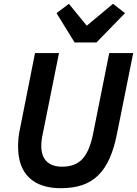

<svg xmlns="http://www.w3.org/2000/svg" viewBox="-20 -977 720 1009"><path d="M290 -698 205 -275Q201 -257 199 -241Q197 -225 197 -210Q197 -156 225.5 -128.5Q254 -101 307 -101Q376 -101 413.5 -142Q451 -183 469 -273L554 -698H680L595 -275Q580 -199 556 -145Q532 -91 496.5 -56Q461 -21 412.5 -4.5Q364 12 300 12Q191 12 133 -43.5Q75 -99 75 -207Q75 -227 77 -250Q79 -273 85 -300L164 -698ZM372 -754 277 -908 342 -957 436 -842 574 -957 637 -908 487 -754Z"/></svg>

Font: IBM Plex Sans SmBld
Style: Italic
Weight: 600
Italic angle: -11°
Designer: Mike Abbink, Paul van der Laan, Pieter van Rosmalen
Foundry: Bold Monday
Version: Version 3.005